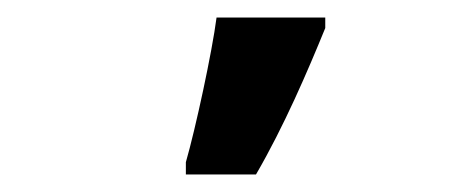

<svg xmlns="http://www.w3.org/2000/svg" viewBox="-20 -805 529 219"><path d="M192 -606H272C304 -661 331 -724 351 -773V-785H227C222 -746 203 -658 192 -620Z"/></svg>

Font: Noto Sans Display SemiCondensed
Style: Bold
Weight: 700
Width: 4
Designer: Monotype Design Team
Foundry: Monotype Imaging Inc.
Version: Version 1.900